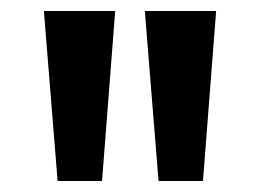

<svg xmlns="http://www.w3.org/2000/svg" viewBox="-20 -730 474 350"><path d="M85 -400 60 -710H190L166 -400ZM269 -400 244 -710H374L350 -400Z"/></svg>

Font: Livvic SemiBold
Style: Regular
Weight: 600
Designer: Jacques Le Bailly, Baron von Fonthausen
Version: Version 1.001; ttfautohint (v1.8.2)